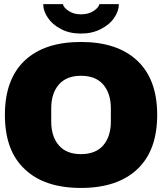

<svg xmlns="http://www.w3.org/2000/svg" viewBox="-20 -905 791 937"><path d="M560.1 -884.8Q560.1 -851.1 537.1 -817.9Q515.6 -785.2 472.2 -763.2Q430.2 -741.2 375 -741.2Q318.4 -741.2 277.8 -763.2Q235.8 -784.7 213.9 -817.9Q190.9 -851.1 190.9 -884.8H287.1Q289.6 -868.2 315.9 -851.1Q340.3 -835 375 -835Q411.6 -835 436 -851.1Q462.4 -868.2 464.8 -884.8ZM747.1 -344.2Q747.1 -170.4 649.9 -79.1Q552.7 12.2 375 12.2Q196.8 12.2 101.1 -79.1Q3.9 -168.9 3.9 -344.2Q3.9 -518.6 101.1 -609.9Q197.3 -700.2 375 -700.2Q552.7 -700.2 649.9 -608.9Q747.1 -517.6 747.1 -344.2ZM375 -535.2Q304.2 -535.2 267.1 -492.2Q230 -449.2 230 -376V-312Q230 -238.8 267.1 -195.8Q304.2 -152.8 375 -152.8Q446.8 -152.8 483.9 -195.8Q521 -238.8 521 -312V-376Q521 -449.2 483.9 -492.2Q446.8 -535.2 375 -535.2Z"/></svg>

Font: Archivo-RBTV
Style: Regular
Weight: 500
Designer: Hector Gatti
Foundry: Hector Gatti
Version: ""